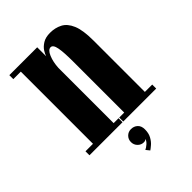

<svg xmlns="http://www.w3.org/2000/svg" viewBox="-212 -616 887 887"><g transform="rotate(-45 231.0 -173.0)"><path d="M16 0V-26H65V-497.5H16V-523.5H198V-465Q201 -475.5 210.5 -490.5Q220 -505.5 238.8 -517.2Q257.5 -529 287.5 -529Q320.5 -529 347 -515.2Q373.5 -501.5 388.8 -465.5Q404 -429.5 404 -362V-26H452V0H236.5V-26H269V-359.5Q269 -420.5 263.2 -450.2Q257.5 -480 242 -480Q225.5 -480 213.8 -452Q202 -424 200 -387V-26H232V0ZM230.5 183 216 165Q225.5 161 237 151Q248.5 141 252.5 129.5Q246 135.5 236.5 135.5Q219 135.5 206.8 123Q194.5 110.5 194.5 92.5Q194.5 74.5 206.8 62.2Q219 50 237 50Q256 50 269 62Q282 74 282 96.5Q282 122 272.2 139.5Q262.5 157 250.2 167.5Q238 178 230.5 183Z"/></g></svg>

Font: Imbue 50pt ExtraBold
Style: Regular
Weight: 800
Designer: Tyler Finck
Foundry: Etcetera Type Company
Version: Version 1.102; ttfautohint (v1.8.3)